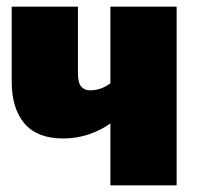

<svg xmlns="http://www.w3.org/2000/svg" viewBox="-20 -554 590 574"><path d="M508 -534V0H310V-185Q281 -164 244.5 -152Q208 -140 169 -140Q91 -140 53 -185Q15 -230 15 -310V-534H213V-336Q213 -307 222.5 -295.5Q232 -284 249 -284Q282 -284 310 -305V-534Z"/></svg>

Font: FiraGO Heavy
Style: Regular
Weight: 900
Designer: bBox Type
Foundry: bBox Type GmbH
Version: Version 1.001